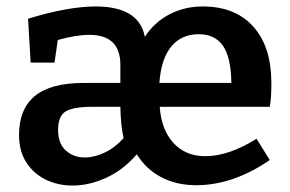

<svg xmlns="http://www.w3.org/2000/svg" viewBox="-20 -563 899 595"><path d="M75 -369 67 -505Q129 -524 181.5 -533.5Q234 -543 276 -543Q408 -543 428 -453L429 -449Q458 -494 505 -518.5Q552 -543 608 -543Q709 -543 765 -480.5Q821 -418 821 -305Q821 -259 816 -232H475Q480 -161 517.5 -120Q555 -79 616 -79Q689 -79 775 -133L816 -67Q702 11 588 11Q527 11 479.5 -14Q432 -39 404 -85Q362 -36 309 -12Q256 12 205 12Q160 12 122.5 -6Q85 -24 62 -59Q39 -94 39 -145Q39 -225 88 -265.5Q137 -306 240 -306H353V-362Q353 -455 257 -455Q216 -455 159 -439L149 -369ZM596 -457Q542 -457 510.5 -418.5Q479 -380 474 -306H697Q696 -385 671 -421Q646 -457 596 -457ZM243 -75Q272 -75 304 -90Q336 -105 363 -135Q354 -175 353 -232H265Q208 -232 184 -218Q160 -204 160 -160Q160 -118 184 -96.5Q208 -75 243 -75Z"/></svg>

Font: Bitter SemiBold
Style: Regular
Weight: 600
Designer: Sol Matas, and Bitter project Authors
Foundry: Sol Matas
Version: Version 2.001